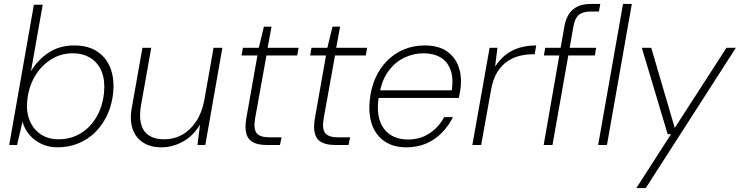

<svg xmlns="http://www.w3.org/2000/svg" viewBox="-20 -740 3776 980"><path d="M273 12Q228 12 190.5 -6Q153 -24 128.5 -54Q104 -84 95 -119L67 0H27L153 -716H198L138 -376Q171 -433 227 -470.5Q283 -508 359 -508Q430 -508 476.5 -477Q523 -446 543.5 -392.5Q564 -339 558 -272Q553 -211 530 -159Q507 -107 469.5 -68.5Q432 -30 382 -9Q332 12 273 12ZM279 -29Q341 -29 391 -59Q441 -89 472.5 -143Q504 -197 511 -267Q517 -328 499.5 -373Q482 -418 443.5 -443Q405 -468 351 -468Q291 -468 240.5 -436.5Q190 -405 158 -350.5Q126 -296 119 -227Q113 -170 131.5 -125Q150 -80 188 -54.5Q226 -29 279 -29Z M804 12Q748 12 709.5 -13Q671 -38 656 -84.5Q641 -131 654 -197L707 -496H752L700 -204Q685 -118 715 -73.5Q745 -29 819 -29Q868 -29 909.5 -52Q951 -75 981 -120Q1011 -165 1023 -230L1070 -496H1115L1028 0H988L1001 -104Q965 -45 912.5 -16.5Q860 12 804 12Z M1341 0Q1298 0 1272 -13.5Q1246 -27 1237.5 -57Q1229 -87 1237 -135L1294 -457H1213L1220 -496H1301L1327 -604H1366L1346 -496H1504L1497 -457H1340L1282 -135Q1273 -82 1290 -60.5Q1307 -39 1356 -39H1417L1409 0Z M1691 0Q1648 0 1622 -13.5Q1596 -27 1587.5 -57Q1579 -87 1587 -135L1644 -457H1563L1570 -496H1651L1677 -604H1716L1696 -496H1854L1847 -457H1690L1632 -135Q1623 -82 1640 -60.5Q1657 -39 1706 -39H1767L1759 0Z M2055 12Q1989 12 1944.5 -17.5Q1900 -47 1880 -100.5Q1860 -154 1867 -226Q1873 -289 1896 -341Q1919 -393 1956.5 -430.5Q1994 -468 2042.5 -488Q2091 -508 2148 -508Q2217 -508 2259 -479.5Q2301 -451 2319 -404Q2337 -357 2332 -302Q2331 -288 2328 -271.5Q2325 -255 2322 -240H1901L1907 -279H2286Q2295 -342 2279.5 -384Q2264 -426 2228.5 -447Q2193 -468 2141 -468Q2092 -468 2045.5 -446.5Q1999 -425 1965 -380.5Q1931 -336 1918 -267L1914 -249Q1902 -177 1917.5 -128Q1933 -79 1970.5 -53.5Q2008 -28 2062 -28Q2124 -28 2171 -58.5Q2218 -89 2247 -142H2292Q2270 -98 2236 -63Q2202 -28 2156.5 -8Q2111 12 2055 12Z M2391 0 2479 -496H2519L2507 -400Q2531 -437 2562 -461Q2593 -485 2632 -496.5Q2671 -508 2717 -508L2709 -463H2696Q2666 -463 2633 -455Q2600 -447 2570 -427Q2540 -407 2518 -371.5Q2496 -336 2486 -279L2436 0Z M2755 0 2861 -607Q2868 -644 2884.5 -669Q2901 -694 2928.5 -707Q2956 -720 2997 -720H3044L3037 -681H2994Q2955 -681 2934.5 -664Q2914 -647 2907 -606L2800 0ZM2756 -457 2763 -496H3023L3016 -457ZM3033 0 3160 -720H3205L3078 0Z M3228 220 3405 -55H3388L3256 -496H3304L3424 -87L3688 -496H3736L3276 220Z"/></svg>

Font: DM Sans 24pt ExtraLight
Style: Italic
Weight: 250
Italic angle: -10°
Designer: Colophon Foundry, Jonny Pinhorn
Foundry: Colophon Foundry
Version: Version 4.004;gftools[0.9.30]